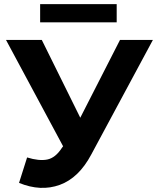

<svg xmlns="http://www.w3.org/2000/svg" viewBox="-20 -893 764 928"><path d="M72 -9 111 -132Q169 -114 208.5 -122Q248 -130 279 -178L285 -186L9 -700H182L368 -324L560 -700H719L421 -146Q361 -33 269 0.5Q177 34 72 -9ZM174 -785V-873H544V-785Z"/></svg>

Font: Montserrat
Style: Bold
Weight: 700
Designer: Julieta Ulanovsky
Foundry: Julieta Ulanovsky
Version: Version 9.000; ttfautohint (v1.8.4.7-5d5b)